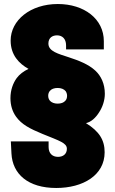

<svg xmlns="http://www.w3.org/2000/svg" viewBox="-20 -728 573 956"><path d="M260 208C393 208 501 145 501 30C501 -31 474 -74 408 -115C433 -120 456 -141 473 -168C491 -195 502 -229 502 -261C502 -311 483 -350 455 -376C421 -408 371 -427 322 -443C271 -460 221 -472 221 -511C221 -541 242 -552 264 -552C290 -552 309 -535 309 -502V-482H497V-523C497 -634 399 -708 268 -708C131 -708 33 -627 33 -526C33 -454 75 -411 122 -385C98 -374 76 -357 63 -339C45 -314 32 -280 32 -239C32 -203 42 -172 60 -147C88 -108 129 -87 192 -61C278 -26 313 -16 313 13C313 39 294 53 269 53C240 53 222 35 222 4V-24H34L37 36C42 139 120 208 260 208ZM267 -212C251 -212 238 -217 230 -225C224 -231 220 -240 220 -251C220 -261 223 -269 228 -275C236 -285 250 -290 267 -290C285 -290 299 -284 307 -274C311 -268 314 -260 314 -251C314 -241 311 -232 305 -226C297 -217 284 -212 267 -212Z"/></svg>

Font: Arthouse Owned Black
Style: Regular
Weight: 900
Designer: Jeremy Tribby
Foundry: Tribby Type
Version: Version 1.000;PS 001.000;hotconv 1.0.88;makeotf.lib2.5.64775